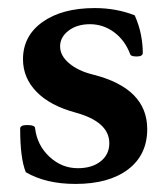

<svg xmlns="http://www.w3.org/2000/svg" viewBox="-20 -445 408 476"><path d="M167 11Q94 11 44 -18Q30 -52 30 -126Q30 -135 47 -135Q67 -135 67 -127Q72 -85 102.5 -56.5Q133 -28 173 -28Q208 -28 229.5 -45Q251 -62 251 -90Q251 -143 167 -166Q104 -183 70.5 -217.5Q37 -252 37 -298Q37 -356 85.5 -390.5Q134 -425 215 -425Q268 -425 314 -407Q325 -382 329.5 -358.5Q334 -335 334 -314Q334 -305 319 -305Q305 -305 303 -310Q290 -345 263 -365Q236 -385 203 -385Q171 -385 150 -369Q129 -353 129 -330Q129 -307 151.5 -288Q174 -269 211 -260Q345 -226 345 -125Q345 -61 297.5 -25Q250 11 167 11Z"/></svg>

Font: Junicode
Style: Bold
Weight: 700
Designer: Peter S. Baker
Version: Version 2.100; ttfautohint (v1.8.4)